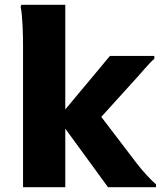

<svg xmlns="http://www.w3.org/2000/svg" viewBox="-20 -780 670 800"><path d="M550 -99 402 -293 538 -443C566 -473 603 -519 623 -535V-547H438L252 -324V-760H69L66 -752C74 -716 76 -634 76 -594V0H252V-244L430 0H630V-12C611 -28 575 -66 550 -99Z"/></svg>

Font: Kufam Arabic Latin Roman Bold
Style: Regular
Weight: 700
Designer: Wael Morcos & Artur Schmal
Version: Version 1.200;PS 001.200;hotconv 1.0.88;makeotf.lib2.5.64775